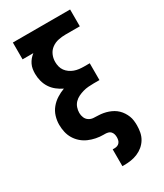

<svg xmlns="http://www.w3.org/2000/svg" viewBox="-231 -824 963 1127"><g transform="rotate(-30 250.0 -260.0)"><path d="M250 215V101H263Q273 101 282 97.5Q291 94 297 86.5Q303 79 305 69.5Q307 60 307 51Q307 40 304 30Q301 20 294 12.5Q287 5 276.5 2.5Q266 0 256 0H246Q221 0 196 -5Q171 -10 148 -20Q125 -30 106 -46.5Q87 -63 74 -84.5Q61 -106 55.5 -131Q50 -156 50 -181Q50 -209 58.5 -237Q67 -265 85.5 -287.5Q104 -310 128.5 -325.5Q153 -341 180 -351Q157 -362 137 -378Q117 -394 103.5 -415Q90 -436 83.5 -461Q77 -486 77 -511Q77 -527 79.5 -542.5Q82 -558 89 -572.5Q96 -587 106 -599Q116 -611 129 -621H56V-735H444V-621H347Q323 -621 298.5 -616Q274 -611 254 -596.5Q234 -582 224 -559.5Q214 -537 214 -512Q214 -496 218 -480Q222 -464 231.5 -451Q241 -438 254.5 -428.5Q268 -419 283 -413.5Q298 -408 314.5 -406Q331 -404 347 -404H386V-290H347Q329 -290 310.5 -288.5Q292 -287 274.5 -282Q257 -277 240.5 -269Q224 -261 211.5 -248Q199 -235 193 -217.5Q187 -200 187 -182Q187 -165 193.5 -149.5Q200 -134 214 -125Q228 -116 244.5 -115Q261 -114 277.5 -113.5Q294 -113 310.5 -110Q327 -107 342.5 -101.5Q358 -96 372 -88Q386 -80 398 -68.5Q410 -57 419 -43Q428 -29 434 -14Q440 1 442 17.5Q444 34 444 50Q444 74 439.5 97Q435 120 423 140Q411 160 393 175Q375 190 353.5 199Q332 208 309 211.5Q286 215 263 215Z"/></g></svg>

Font: Iosevka Term Curly Heavy
Style: Regular
Weight: 900
Designer: Belleve Invis
Foundry: Belleve Invis
Version: Version 32.3.0